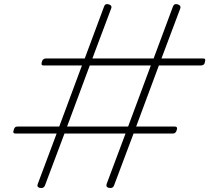

<svg xmlns="http://www.w3.org/2000/svg" viewBox="-20 -916 1042 956"><path d="M176 19Q162 14 168 0L262 -251H58Q49 -251 47 -255Q45 -259 48 -268Q50 -277 54.5 -281.5Q59 -286 68 -286H275L388 -590H198Q189 -590 187.5 -594Q186 -598 188 -606Q190 -616 195.5 -620.5Q201 -625 209 -625H402L498 -883Q503 -900 523 -894Q539 -888 534 -875L440 -625H745L841 -883Q847 -900 866 -894Q882 -888 878 -875L784 -625H991Q1000 -625 1001.5 -620.5Q1003 -616 1000 -606Q999 -598 993.5 -594Q988 -590 980 -590H771L658 -286H850Q858 -286 860.5 -281.5Q863 -277 860 -268Q857 -259 852.5 -255Q848 -251 840 -251H645L548 7Q542 24 520 19Q512 16 510.5 11.5Q509 7 511 0L605 -251H301L204 7Q198 24 176 19ZM314 -286H618L731 -590H427Z"/></svg>

Font: Playwrite CO Thin
Style: Regular
Weight: 250
Version: Version 1.002